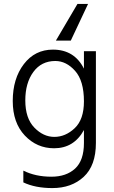

<svg xmlns="http://www.w3.org/2000/svg" viewBox="-20 -768 579 979"><path d="M469 -39Q469 76 407 133.5Q345 191 247 191Q160 191 99 162V102Q161 133 242 133Q318 133 363 91.5Q408 50 408 -39V-105Q357 -12 256 -12Q168 -12 106.5 -77Q45 -142 45 -253Q45 -367 101.5 -441Q158 -515 250 -515Q359 -515 408 -418V-507H469ZM109 -256Q109 -165 155 -117.5Q201 -70 257 -70Q314 -70 361 -114.5Q408 -159 408 -251Q408 -356 363 -406.5Q318 -457 262 -457Q191 -457 150 -401Q109 -345 109 -256ZM341 -561H265L375 -748H429Z"/></svg>

Font: Hind Vadodara Light
Style: Regular
Weight: 300
Designer: Hitesh Malaviya
Foundry: Indian Type Foundry
Version: Version 1.000;PS 1.0;hotconv 1.0.86;makeotf.lib2.5.63406; tt